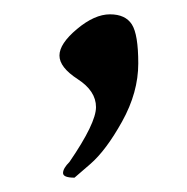

<svg xmlns="http://www.w3.org/2000/svg" viewBox="-20 -116 261 268"><path d="M106 113 84 132Q68 132 68 125.5Q68 119 77 110Q114 56 114 33.5Q114 11 88.5 -5.5Q63 -22 63 -38.5Q63 -55 87.5 -75.5Q112 -96 133.5 -96Q155 -96 164 -82Q173 -68 173 -27.5Q173 13 150.5 53.5Q128 94 106 113Z"/></svg>

Font: Mr Bedfort
Style: Regular
Weight: 400
Designer: Alejandro Paul
Foundry: Alejandro Paul
Version: Version 1.000